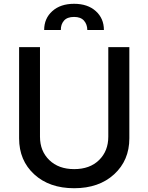

<svg xmlns="http://www.w3.org/2000/svg" viewBox="-20 -974 777 1006"><path d="M547.4 -727.1H657.7V-249Q657.7 -133.8 578.1 -60.8Q498.5 12.2 368.7 12.2Q238.8 12.2 159.4 -60.5Q80.1 -133.3 80.1 -249V-727.1H189.5V-257.8Q189.5 -182.6 238.3 -135.3Q287.1 -87.9 368.7 -87.9Q450.7 -87.9 499 -135.3Q547.4 -182.6 547.4 -257.8ZM211.4 -816.9Q211.4 -877.4 254.2 -915.8Q296.9 -954.1 368.2 -954.1Q439.5 -954.1 481.9 -915.8Q524.4 -877.4 524.4 -816.9H437.5Q437 -846.7 419.9 -866Q402.8 -885.3 368.2 -885.3Q332 -885.3 315.2 -865.7Q298.3 -846.2 298.8 -816.9Z"/></svg>

Font: Karasuma Gothic
Style: Regular
Weight: 500
Designer: Rasmus Andersson / Ryoko Nishizuka
Foundry: Genbu
Version: Version 1.00